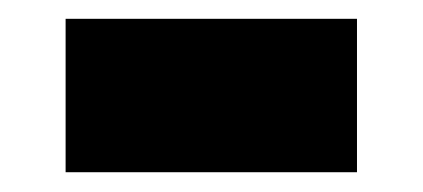

<svg xmlns="http://www.w3.org/2000/svg" viewBox="-20 -382 438 199"><path d="M48 -203.5V-362.5H350V-203.5Z"/></svg>

Font: Geologica ExtraBold
Style: Regular
Weight: 800
Designer: Sindre Bremnes, Frode Helland
Foundry: Monokrom Skriftforlag AS
Version: Version 1.010;gftools[0.9.28]